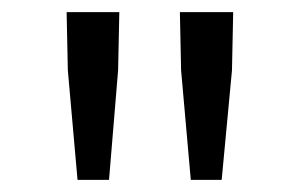

<svg xmlns="http://www.w3.org/2000/svg" viewBox="-20 -790 496 317"><path d="M108 -493H160L175 -674L177 -770H90L92 -674ZM295 -493H346L363 -674L365 -770H277L279 -674Z"/></svg>

Font: ChiuKong Gothic MN Normal
Style: Regular
Weight: 350
Designer: Ryoko NISHIZUKA 西塚涼子 (kana, bopomofo & ideographs); Paul D. Hunt (Latin, Greek & Cyrillic); Sandoll Communications 산돌커뮤니
Foundry: Adobe
Version: Version 1.300